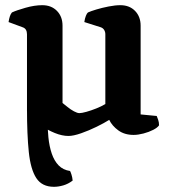

<svg xmlns="http://www.w3.org/2000/svg" viewBox="-20 -520 651 740"><path d="M188 200Q142 200 120 166.5Q98 133 91 66Q84 -1 84 -103L163 -64Q163 -26 166.5 9Q170 44 179.5 72Q189 100 206 117.5Q223 135 250 139Q252 142 255.5 153Q259 164 260 176Q243 189 224 194.5Q205 200 188 200ZM244 4Q219 4 191 -7.5Q163 -19 139 -35.5Q115 -52 99.5 -67.5Q84 -83 84 -92V-388Q84 -398 80 -405Q76 -412 67 -415L13 -435Q15 -448 18 -457Q21 -466 26 -472Q43 -480 78 -490Q113 -500 143 -500Q178 -500 199.5 -478Q221 -456 221 -421V-123Q229 -117 240.5 -107.5Q252 -98 265 -91Q278 -84 286 -84Q295 -84 313 -89Q331 -94 351 -102Q371 -110 386 -119V-388Q386 -397 381.5 -404.5Q377 -412 368 -415L305 -435Q307 -449 311 -459Q315 -469 319 -472Q330 -477 351.5 -483.5Q373 -490 398.5 -495Q424 -500 444 -500Q479 -500 500.5 -478Q522 -456 522 -421V-79L584 -73Q586 -68 589.5 -58.5Q593 -49 593 -37Q587 -28 570.5 -19.5Q554 -11 533 -5.5Q512 0 495 0Q460 0 436 -17.5Q412 -35 401 -58Q382 -46 352.5 -31.5Q323 -17 293 -6.5Q263 4 244 4Z"/></svg>

Font: Texturina Medium 12pt
Style: Bold
Weight: 700
Version: Version 1.002